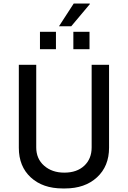

<svg xmlns="http://www.w3.org/2000/svg" viewBox="-20 -1051 720 1081"><path d="M395 -1031H485L486 -1028L381 -903H312ZM295 -872V-774H205V-872ZM484 -872V-774H393V-872ZM86 -686H184V-221Q184 -157 228.5 -118Q273 -79 342 -79Q413 -79 454.5 -118Q496 -157 496 -221V-686H594V-219Q594 -115 526 -52.5Q458 10 346 10H333Q221 10 153.5 -52Q86 -114 86 -219Z"/></svg>

Font: Chivo
Style: Regular
Weight: 400
Designer: Hector Gatti
Foundry: Omnibus-Type
Version: Version 1.007;PS 001.007;hotconv 1.0.88;makeotf.lib2.5.64775